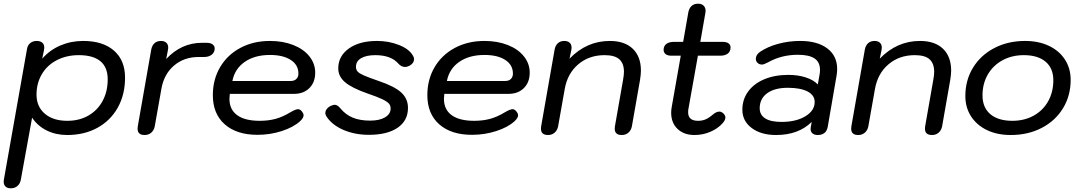

<svg xmlns="http://www.w3.org/2000/svg" viewBox="-43 -722 5866 1041"><path d="M-23 263Q-23 256 -22 252L103 -454Q106 -476 120.5 -488Q135 -500 156 -500Q176 -500 186.5 -490.5Q197 -481 197 -464Q197 -457 196 -453L186 -404Q227 -451 284.5 -475.5Q342 -500 408 -500Q515 -500 575 -447.5Q635 -395 635 -301Q635 -209 595.5 -138.5Q556 -68 485 -29Q414 10 321 10Q260 10 210.5 -14.5Q161 -39 131 -84L70 252Q66 274 51.5 286.5Q37 299 15 299Q-3 299 -13 289.5Q-23 280 -23 263ZM541 -292Q541 -357 501.5 -390Q462 -423 384 -423Q318 -423 265.5 -396Q213 -369 184 -320Q155 -271 155 -209Q155 -144 200 -105.5Q245 -67 322 -67Q387 -67 436.5 -95.5Q486 -124 513.5 -175Q541 -226 541 -292Z M703 -24Q703 -32 704 -37L777 -453Q781 -475 794.5 -487.5Q808 -500 830 -500Q848 -500 858.5 -490.5Q869 -481 869 -464Q869 -457 868 -453L858 -402Q940 -490 1053 -490H1076Q1098 -490 1109.5 -481.5Q1121 -473 1121 -459Q1121 -438 1105 -425.5Q1089 -413 1064 -413H1034Q955 -413 900.5 -366.5Q846 -320 832 -240L796 -37Q792 -16 777.5 -3Q763 10 741 10Q703 10 703 -24Z M1111 -206Q1111 -291 1150.5 -358Q1190 -425 1260.5 -462.5Q1331 -500 1421 -500Q1491 -500 1547 -478Q1603 -456 1634.5 -416.5Q1666 -377 1666 -328Q1666 -276 1634.5 -244.5Q1603 -213 1550 -213H1203Q1201 -193 1201 -186Q1201 -128 1243 -97.5Q1285 -67 1365 -67Q1412 -67 1451 -77.5Q1490 -88 1531 -113Q1560 -130 1573 -130Q1583 -130 1592 -120Q1603 -107 1603 -97Q1603 -82 1583 -64Q1548 -32 1485 -11.5Q1422 9 1353 9Q1240 9 1175.5 -48Q1111 -105 1111 -206ZM1534 -283Q1553 -283 1564 -294Q1575 -305 1575 -323Q1575 -370 1533.5 -397Q1492 -424 1421 -424Q1338 -424 1284 -386.5Q1230 -349 1217 -283Z M1728 -89Q1721 -100 1721 -109Q1721 -120 1728 -130Q1735 -140 1748 -147Q1764 -154 1771 -154Q1787 -154 1802 -135Q1831 -100 1870 -84Q1909 -68 1964 -68Q2015 -68 2045 -86Q2075 -104 2075 -134Q2075 -150 2065 -161Q2055 -172 2029 -184.5Q2003 -197 1950 -215Q1864 -245 1827.5 -276.5Q1791 -308 1791 -351Q1791 -418 1848.5 -459Q1906 -500 2001 -500Q2065 -500 2120.5 -478Q2176 -456 2196 -420Q2202 -411 2202 -401Q2202 -380 2178 -366Q2165 -359 2153 -359Q2133 -359 2117 -377Q2077 -423 1992 -423Q1943 -423 1915 -406.5Q1887 -390 1887 -360Q1887 -344 1896 -334Q1905 -324 1930 -313Q1955 -302 2010 -283Q2096 -254 2132.5 -220.5Q2169 -187 2169 -137Q2169 -68 2113 -29.5Q2057 9 1957 9Q1882 9 1820.5 -17Q1759 -43 1728 -89Z M2274 -206Q2274 -291 2313.5 -358Q2353 -425 2423.5 -462.5Q2494 -500 2584 -500Q2654 -500 2710 -478Q2766 -456 2797.5 -416.5Q2829 -377 2829 -328Q2829 -276 2797.5 -244.5Q2766 -213 2713 -213H2366Q2364 -193 2364 -186Q2364 -128 2406 -97.5Q2448 -67 2528 -67Q2575 -67 2614 -77.5Q2653 -88 2694 -113Q2723 -130 2736 -130Q2746 -130 2755 -120Q2766 -107 2766 -97Q2766 -82 2746 -64Q2711 -32 2648 -11.5Q2585 9 2516 9Q2403 9 2338.5 -48Q2274 -105 2274 -206ZM2697 -283Q2716 -283 2727 -294Q2738 -305 2738 -323Q2738 -370 2696.5 -397Q2655 -424 2584 -424Q2501 -424 2447 -386.5Q2393 -349 2380 -283Z M2890 -24Q2890 -32 2891 -37L2964 -453Q2968 -475 2981.5 -487.5Q2995 -500 3017 -500Q3035 -500 3045.5 -490.5Q3056 -481 3056 -464Q3056 -457 3055 -453L3045 -404Q3138 -500 3263 -500Q3344 -500 3388 -457.5Q3432 -415 3432 -339Q3432 -318 3427 -288L3383 -37Q3379 -16 3364.5 -3Q3350 10 3328 10Q3290 10 3290 -24Q3290 -32 3291 -37L3335 -288Q3340 -315 3340 -333Q3340 -378 3315 -400.5Q3290 -423 3235 -423Q3151 -423 3092.5 -373.5Q3034 -324 3019 -240L2983 -37Q2979 -16 2964.5 -3Q2950 10 2928 10Q2890 10 2890 -24Z M3690 -134Q3688 -126 3688 -113Q3688 -67 3742 -67Q3764 -67 3782 -74.5Q3800 -82 3821 -100Q3841 -117 3857 -117Q3869 -117 3879.5 -106.5Q3890 -96 3890 -85Q3890 -71 3875 -54Q3848 -24 3807.5 -7Q3767 10 3723 10Q3665 10 3630.5 -23Q3596 -56 3596 -111Q3596 -126 3599 -142L3648 -420H3597Q3577 -420 3566 -428.5Q3555 -437 3555 -452Q3555 -472 3569.5 -483.5Q3584 -495 3611 -495H3661L3689 -655Q3693 -677 3706.5 -689.5Q3720 -702 3742 -702Q3763 -702 3774 -689Q3785 -676 3782 -655L3754 -495H3875Q3896 -495 3907 -487Q3918 -479 3918 -465Q3918 -443 3903 -431.5Q3888 -420 3862 -420H3741Z M3982 -127Q3982 -183 4013.5 -226Q4045 -269 4101.5 -292.5Q4158 -316 4232 -316Q4284 -316 4326.5 -302Q4369 -288 4391 -264L4400 -314Q4403 -329 4403 -343Q4403 -385 4373.5 -405Q4344 -425 4283 -425Q4194 -425 4121 -384Q4099 -372 4088 -372Q4074 -372 4064.5 -381Q4055 -390 4055 -403Q4055 -425 4078 -441Q4119 -469 4176.5 -484.5Q4234 -500 4295 -500Q4389 -500 4442.5 -459.5Q4496 -419 4496 -348Q4496 -331 4493 -313L4445 -35Q4441 -12 4427 -1Q4413 10 4391 10Q4373 10 4362.5 1.5Q4352 -7 4352 -23Q4352 -30 4353 -33L4358 -61Q4286 10 4165 10Q4083 10 4032.5 -28Q3982 -66 3982 -127ZM4374 -169Q4374 -206 4335.5 -226Q4297 -246 4228 -246Q4157 -246 4116.5 -216.5Q4076 -187 4076 -135Q4076 -99 4106 -80Q4136 -61 4194 -61Q4273 -61 4323.5 -91.5Q4374 -122 4374 -169Z M4572 -24Q4572 -32 4573 -37L4646 -453Q4650 -475 4663.5 -487.5Q4677 -500 4699 -500Q4717 -500 4727.5 -490.5Q4738 -481 4738 -464Q4738 -457 4737 -453L4727 -404Q4820 -500 4945 -500Q5026 -500 5070 -457.5Q5114 -415 5114 -339Q5114 -318 5109 -288L5065 -37Q5061 -16 5046.5 -3Q5032 10 5010 10Q4972 10 4972 -24Q4972 -32 4973 -37L5017 -288Q5022 -315 5022 -333Q5022 -378 4997 -400.5Q4972 -423 4917 -423Q4833 -423 4774.5 -373.5Q4716 -324 4701 -240L4665 -37Q4661 -16 4646.5 -3Q4632 10 4610 10Q4572 10 4572 -24Z M5191 -201Q5191 -287 5232.5 -355Q5274 -423 5348 -461.5Q5422 -500 5515 -500Q5588 -500 5644 -473.5Q5700 -447 5731 -399Q5762 -351 5762 -289Q5762 -203 5720.5 -135Q5679 -67 5605 -28.5Q5531 10 5437 10Q5364 10 5308.5 -16.5Q5253 -43 5222 -91Q5191 -139 5191 -201ZM5668 -287Q5668 -352 5626 -387.5Q5584 -423 5508 -423Q5443 -423 5392 -395Q5341 -367 5312.5 -317.5Q5284 -268 5284 -205Q5284 -139 5326.5 -103Q5369 -67 5446 -67Q5511 -67 5561.5 -95Q5612 -123 5640 -173Q5668 -223 5668 -287Z"/></svg>

Font: Kodchasan Medium
Style: Italic
Weight: 500
Italic angle: -10°
Version: Version 1.000; ttfautohint (v1.6)